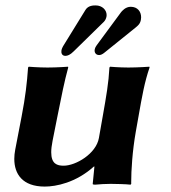

<svg xmlns="http://www.w3.org/2000/svg" viewBox="-20 -678 631 708"><path d="M499.5 -605C500.1 -608.1 500.4 -611.2 500.4 -614.2C500.4 -635 487.4 -653 462 -653C442.2 -653 429.4 -636.6 426.2 -632.8L426.1 -632.6L336.8 -511.5C333.8 -507.6 330.3 -501.6 329.2 -495C327.5 -485.7 332.5 -475 345.6 -475C350.9 -475 357.7 -477.5 365.8 -484.4L480 -576.4C487.8 -583 496.8 -589.4 499.5 -605ZM372.7 -617C373 -618.9 373.2 -620.7 373.2 -622.6C373.2 -641.1 357 -658 332.9 -658C324.3 -658 305.5 -657.9 295.5 -642L212.8 -507.9C210.7 -504.1 207.8 -498.7 206.6 -492C205.2 -483.8 207.5 -472 221.1 -472C228.7 -472 238.5 -475.3 251.9 -488.8L363.2 -597.8C367.7 -602.5 371.3 -609.3 372.7 -617ZM326.2 -64H328.2L321.9 0C321.5 2 324.3 3 330.3 3C343.9 1.3 373.9 0 388.4 0C401 0 448.7 1 461.3 3L463.9 0C463.9 -2 463.8 -4 463.8 -6.1C463.8 -49.8 468.1 -120.4 480.7 -192L490.8 -249C504 -324 513.2 -376 531.5 -429L531 -432C531 -432 488.5 -429 453.5 -429C419.5 -429 386 -432 386 -432L383.5 -429C380.6 -373 372.2 -325 358.8 -249L344.7 -169C334.4 -111 259.5 -67 214.7 -67C190.9 -67 168.9 -73.3 168.9 -116.5C168.9 -127.9 170.5 -141.9 173.9 -159L191.8 -249C206.7 -324 217.4 -377.5 231.5 -429L231 -432C231 -432 190.5 -429 155.5 -429C121.5 -429 86 -432 86 -432L83.5 -429C79.5 -372 73.7 -321 59.8 -249L36.1 -126C33.9 -114.5 32.7 -103.1 32.7 -92.1C32.7 -36.6 62.6 10 145.1 10C186.1 10 259.6 -4 326.2 -64Z"/></svg>

Font: Linux Biolinum O 
Style: Bold Italic
Weight: 700
Designer: Philipp H. Poll
Foundry: Philipp H. Poll
Version: Version 1.3.2